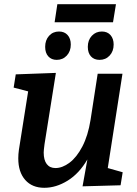

<svg xmlns="http://www.w3.org/2000/svg" viewBox="-20 -883 652 914"><path d="M493 -83 564 -63 554 -1 373 4 396 -124Q357 -57 302 -23Q247 11 191 11Q133 11 100 -26.5Q67 -64 67 -129Q67 -149 70 -170L114 -448L45 -466L55 -529L246 -536L192 -197Q188 -167 188 -157Q188 -121 202.5 -102Q217 -83 244 -83Q277 -83 311 -108.5Q345 -134 372 -185.5Q399 -237 411 -312L445 -532H563ZM253 -863H532L518 -777H240ZM195 -660Q195 -692 213.5 -712.5Q232 -733 261 -733Q287 -733 302 -716Q317 -699 317 -671Q317 -639 298 -618.5Q279 -598 250 -598Q225 -598 210 -614.5Q195 -631 195 -660ZM398 -660Q398 -692 417 -712.5Q436 -733 465 -733Q491 -733 506 -716Q521 -699 521 -671Q521 -639 502 -618.5Q483 -598 454 -598Q428 -598 413 -614.5Q398 -631 398 -660Z"/></svg>

Font: Bitter Pro SemiBold
Style: Italic
Weight: 600
Italic angle: -9°
Designer: Sol Matas, and Bitter project Authors
Foundry: Sol Matas
Version: Version 1.010